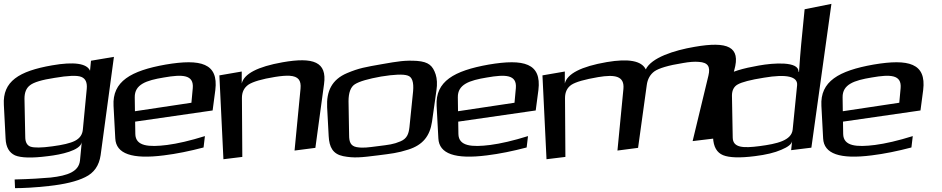

<svg xmlns="http://www.w3.org/2000/svg" viewBox="-89 -792 4885 996"><path d="M-69 -248 -60 -73C-58 -28 -41 0 -11 14C20 27 76 29 160 18C228 10 327 -11 335 -54L326 40C320 98 263 119 174 129C130 133 68 137 -13 139L-11 184C33 184 91 181 164 173C246 164 309 149 353 127C399 105 425 67 433 13L502 -497L383 -477L378 -425C362 -463 295 -473 181 -453C9 -423 -76 -370 -69 -248ZM341 -122C339 -94 325 -74 299 -61C275 -49 236 -40 183 -33C126 -25 89 -25 70 -31C52 -37 42 -54 42 -81L38 -280C38 -312 47 -335 67 -350C86 -365 128 -378 194 -388C264 -400 311 -402 333 -393C355 -384 364 -364 361 -331Z M770 -457C590 -425 493 -370 500 -243L509 -74C513 6 596 35 761 14C826 6 895 -8 967 -27L974 -86C897 -62 832 -47 778 -40C683 -28 614 -33 613 -97L612 -161L1014 -219L1028 -325C1045 -464 953 -488 770 -457ZM761 -390C858 -407 917 -405 911 -335L904 -259L611 -215L610 -287C609 -354 669 -375 761 -390Z M1377 -469C1247 -446 1177 -409 1165 -359V-421L1049 -401L1070 34L1168 22L1166 -284C1166 -314 1177 -337 1200 -353C1223 -368 1269 -382 1338 -393C1369 -398 1394 -400 1413 -399C1459 -396 1474 -375 1470 -332L1439 -11L1547 -25L1592 -356C1608 -471 1537 -497 1377 -469Z M2175 -323C2180 -356 2178 -384 2171 -406C2156 -451 2135 -471 2075 -476C2011 -480 1977 -474 1891 -459C1806 -444 1774 -439 1712 -413C1631 -379 1604 -317 1608 -236L1616 -86C1619 -28 1638 7 1691 18C1747 29 1784 25 1871 14C1941 5 1973 2 2029 -16C2105 -40 2141 -87 2152 -160ZM2035 -132C2031 -97 2022 -73 1989 -59C1952 -43 1928 -41 1873 -34C1818 -27 1795 -23 1760 -29C1730 -35 1722 -56 1722 -90L1719 -267C1719 -311 1730 -341 1752 -355C1776 -370 1821 -383 1888 -395C1956 -406 2003 -408 2026 -400C2049 -393 2058 -366 2054 -319Z M2446 -457C2266 -425 2169 -370 2176 -243L2185 -74C2189 6 2272 35 2437 14C2502 6 2571 -8 2643 -27L2650 -86C2573 -62 2508 -47 2454 -40C2359 -28 2290 -33 2289 -97L2288 -161L2690 -219L2704 -325C2721 -464 2629 -488 2446 -457ZM2437 -390C2534 -407 2593 -405 2587 -335L2580 -259L2287 -215L2286 -287C2285 -354 2345 -375 2437 -390Z M3514 -549C3408 -531 3290 -493 3261 -432C3239 -477 3171 -489 3059 -470C2925 -447 2853 -409 2841 -359V-421L2725 -401L2746 34L2844 22L2842 -283C2842 -314 2853 -337 2875 -352C2898 -367 2944 -380 3014 -392C3103 -407 3151 -397 3145 -331L3114 -11L3221 -25L3266 -350C3270 -382 3284 -406 3306 -422C3329 -438 3378 -453 3454 -465C3487 -471 3515 -473 3536 -471C3584 -468 3597 -446 3586 -400L3504 -60L3620 -74L3720 -428C3755 -550 3686 -579 3514 -549Z M3847 -452C3686 -424 3593 -381 3599 -270L3610 -79C3612 -30 3630 0 3662 13C3694 26 3749 28 3827 18C3884 11 3930 0 3964 -15C4000 -30 4018 -45 4020 -60L4015 -13L4120 -26L4224 -772L4085 -744L4067 -561C4064 -528 4060 -481 4056 -420H4053C4056 -475 3924 -466 3847 -452ZM3851 -34C3767 -23 3713 -25 3712 -78L3708 -296C3708 -323 3718 -343 3738 -354C3759 -366 3804 -378 3874 -389C3992 -409 4050 -395 4046 -350L4023 -120C4017 -63 3942 -46 3851 -34Z M4442 -457C4262 -425 4165 -370 4172 -243L4181 -74C4185 6 4268 35 4433 14C4498 6 4567 -8 4639 -27L4646 -86C4569 -62 4504 -47 4450 -40C4355 -28 4286 -33 4285 -97L4284 -161L4686 -219L4700 -325C4717 -464 4625 -488 4442 -457ZM4433 -390C4530 -407 4589 -405 4583 -335L4576 -259L4283 -215L4282 -287C4281 -354 4341 -375 4433 -390Z"/></svg>

Font: Gamestation Warped
Style: Regular
Weight: 400
Designer: Jonas Hecksher
Foundry: Jonas Hecksher, Playtypeª, e-types AS
Version: Version 1.003